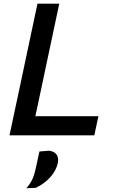

<svg xmlns="http://www.w3.org/2000/svg" viewBox="-20 -733 615 1040"><path d="M31.5 0Q44 -58.5 55.5 -113Q67 -167.5 81.5 -234.5L132 -473Q146.5 -542 158.5 -598Q170.5 -653.5 183 -713H301Q288.5 -653 276.5 -597.5Q264.5 -541.5 250 -473L203.5 -253.5Q194.5 -211.5 187 -175Q179 -138.5 171.5 -103.5H513L491 0ZM123 286.5Q148 257.5 159 229Q170 200.5 177.5 161.5Q181.5 143 185.5 124.5Q189.5 106 193.5 87.5L245 83.5Q273.5 86 286.5 104.5Q295 117.5 295 133.5Q295 140.5 293.5 148.5Q285 190 252.8 226.2Q220.5 262.5 173.5 284.5Z"/></svg>

Font: Heraclito Medium
Style: Italic
Weight: 500
Italic angle: -12°
Designer: Kostas Bartsokas (font) & Cristiano Sobral (main changes)
Foundry: Kostas Bartsokas (font) & Cristiano Sobral (main changes)
Version: Version 1.00;July 8, 2020;FontCreator 13.0.0.2655 64-bit